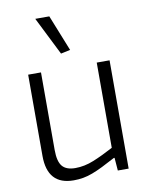

<svg xmlns="http://www.w3.org/2000/svg" viewBox="-90 -869 729 943"><g transform="rotate(-10 275.0 -397.0)"><path d="M201 10Q70 10 70 -135V-540H134V-153Q134 -96 154 -72Q174 -48 219 -48Q265 -48 311.5 -67Q358 -86 412 -115V-540H476V0H422L417 -64H413Q376 -44 347.5 -30Q319 -16 295 -7Q271 2 248.5 6Q226 10 201 10ZM247 -614 152 -804H222L294 -624Z"/></g></svg>

Font: Encode Sans Narrow
Style: Light
Weight: 300
Designer: Pablo Impallari, Andres Torresi
Foundry: Pablo Impallari, Andres Torresi
Version: Version 1.000; ttfautohint (v1.00) -l 8 -r 50 -G 200 -x 14 -